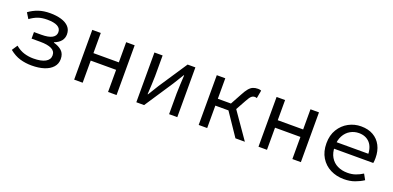

<svg xmlns="http://www.w3.org/2000/svg" viewBox="-4 -1124 3609 1762"><g transform="rotate(20 1800.0 -243.0)"><path d="M280 12Q221 12 167.5 -3.5Q114 -19 62 -61L98 -115Q140 -80 184 -67Q228 -54 273 -54Q349 -54 390 -76.5Q431 -99 431 -141Q431 -182 392.5 -201Q354 -220 281 -220H197V-284H269Q339 -284 373.5 -303.5Q408 -323 408 -359Q408 -396 374 -414.5Q340 -433 274 -433Q222 -433 184 -419.5Q146 -406 108 -378L74 -433Q116 -464 165.5 -481Q215 -498 279 -498Q340 -498 387.5 -484Q435 -470 462 -441Q489 -412 489 -367Q489 -331 467.5 -303.5Q446 -276 402 -259V-255Q452 -242 482.5 -214Q513 -186 513 -134Q513 -88 483.5 -55Q454 -22 402 -5Q350 12 280 12Z M693 0V-486H776V-289H1024V-486H1107V0H1024V-216H776V0Z M1300 0V-486H1380V-284Q1380 -245 1377 -198.5Q1374 -152 1372 -105H1376Q1390 -128 1408 -157Q1426 -186 1440 -209L1624 -486H1700V0H1620V-202Q1620 -241 1623 -288Q1626 -335 1628 -382H1624Q1610 -360 1592 -330Q1574 -300 1560 -278L1376 0Z M1909 0V-486H1992V-286H2161L2360 0H2268L2120 -219H1992V0ZM2173 -237 2101 -251 2179 -394Q2201 -436 2220 -458.5Q2239 -481 2260 -489.5Q2281 -498 2308 -498Q2328 -498 2340 -492L2326 -414Q2321 -416 2316.5 -417Q2312 -418 2306 -418Q2287 -418 2272.5 -405Q2258 -392 2236 -351Z M2493 0V-486H2576V-289H2824V-486H2907V0H2824V-216H2576V0Z M3330 12Q3257 12 3197.5 -18Q3138 -48 3103 -105.5Q3068 -163 3068 -244Q3068 -323 3103 -380Q3138 -437 3194.5 -467.5Q3251 -498 3316 -498Q3386 -498 3435.5 -469.5Q3485 -441 3511.5 -389.5Q3538 -338 3538 -270Q3538 -256 3537 -243Q3536 -230 3534 -220H3123V-284H3485L3464 -261Q3464 -347 3424.5 -390Q3385 -433 3318 -433Q3273 -433 3234.5 -411Q3196 -389 3173 -346.5Q3150 -304 3150 -244Q3150 -181 3175 -138.5Q3200 -96 3243 -75Q3286 -54 3340 -54Q3384 -54 3419.5 -66.5Q3455 -79 3488 -100L3518 -46Q3482 -22 3435 -5Q3388 12 3330 12Z"/></g></svg>

Font: Source Code Variable
Style: Regular
Weight: 400
Monospace: yes
Designer: Paul D. Hunt, Teo Tuominen
Foundry: Adobe Systems Incorporated
Version: Version 1.010;hotconv 1.0.106;makeotfexe 2.5.65593